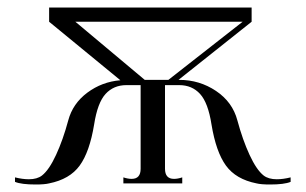

<svg xmlns="http://www.w3.org/2000/svg" viewBox="-20 -487 815 512"><path d="M718 -9Q735 -9 755 -14V-2Q738 5 700 5Q676 5 664 2Q609 -9 582.5 -45.5Q556 -82 544 -155Q535 -213 513.5 -236.5Q492 -260 458 -260H420V-37Q420 -10 444 -10Q454 -10 466 -14V2H309V-14Q321 -10 331 -10Q355 -10 355 -37V-260H317Q283 -260 261.5 -236.5Q240 -213 231 -155Q219 -82 192.5 -45.5Q166 -9 111 2Q99 5 75 5Q37 5 20 -2V-14Q40 -9 57 -9Q79 -9 92 -19Q111 -34 129.5 -74Q148 -114 162 -166Q174 -211 213 -240Q252 -269 301 -273L111 -429V-467H651V-429L456 -274H458Q512 -274 556 -244.5Q600 -215 613 -166Q627 -114 645.5 -74Q664 -34 683 -19Q696 -9 718 -9ZM366 -274H429L627 -429H181Z"/></svg>

Font: Viaoda Libre
Style: Regular
Weight: 400
Designer: Gydient
Version: Version 2.000